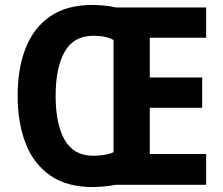

<svg xmlns="http://www.w3.org/2000/svg" viewBox="-20 -744 899 773"><path d="M351 -724Q374 -724 400.5 -721.5Q427 -719 446 -714H810V-592H583V-432H794V-310H583V-124H810V0H446Q427 4 401 6.5Q375 9 352 9Q250 9 183 -37Q116 -83 83.5 -166Q51 -249 51 -359Q51 -469 83.5 -551Q116 -633 182.5 -678.5Q249 -724 351 -724ZM356 -600Q277 -600 240.5 -536Q204 -472 204 -358Q204 -244 240.5 -180.5Q277 -117 355 -117Q406 -117 437 -131V-583Q407 -600 356 -600Z"/></svg>

Font: Noto Sans Khmer UI SemiCondensed
Style: Bold
Weight: 700
Width: 4
Designer: Danh Hong and the Monotype Design Team
Foundry: Monotype Imaging Inc.
Version: Version 2.002; ttfautohint (v1.8.4.7-5d5b)